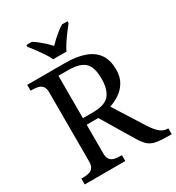

<svg xmlns="http://www.w3.org/2000/svg" viewBox="-216 -1061 1093 1192"><g transform="rotate(-30 331.0 -465.5)"><path d="M38 0V-42H51Q73 -42 91.5 -46.5Q110 -51 121.5 -65.5Q133 -80 133 -109V-604Q133 -634 121.5 -648.5Q110 -663 91.5 -667.5Q73 -672 51 -672H38V-714H307Q394 -714 451 -692.5Q508 -671 536 -628.5Q564 -586 564 -521Q564 -468 542 -431.5Q520 -395 486.5 -373Q453 -351 417 -339L554 -122Q580 -82 604 -62Q628 -42 659 -42H662V0H648Q586 0 551.5 -6.5Q517 -13 496 -32.5Q475 -52 452 -90L317 -315H234V-109Q234 -80 245.5 -65.5Q257 -51 275.5 -46.5Q294 -42 316 -42H329V0ZM304 -362Q392 -362 424.5 -401Q457 -440 457 -518Q457 -572 442 -604.5Q427 -637 393 -651.5Q359 -666 302 -666H234V-362ZM257 -771Q247 -794 229 -820.5Q211 -847 192 -873Q173 -899 157 -918V-931H196Q215 -920 234 -904.5Q253 -889 271 -872.5Q289 -856 304 -840Q319 -856 337 -872.5Q355 -889 374.5 -904.5Q394 -920 413 -931H452V-918Q437 -899 417.5 -873Q398 -847 380.5 -820.5Q363 -794 352 -771Z"/></g></svg>

Font: Noto Serif Tamil
Style: Regular
Weight: 400
Designer: Indian Type Foundry, Tom Grace, and the Monotype Design Team
Foundry: Monotype Imaging Inc.
Version: Version 2.003